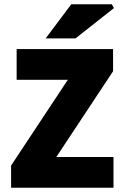

<svg xmlns="http://www.w3.org/2000/svg" viewBox="-20 -880 582 900"><path d="M32 0V-104L298 -506H58V-650H510V-546L244 -144H512V0ZM194 -700 314 -860H504L514 -842L334 -700Z"/></svg>

Font: Source Sans 3 Black
Style: Regular
Weight: 900
Designer: Paul D. Hunt
Foundry: Adobe
Version: Version 3.046;hotconv 1.0.118;makeotfexe 2.5.65603